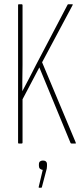

<svg xmlns="http://www.w3.org/2000/svg" viewBox="-20 -675 382 903"><path d="M68 0Q65 0 65 -4V-651Q65 -655 68 -655H82Q86 -655 86 -651V-370Q86 -350 85.5 -329.5Q85 -309 85 -288.5Q85 -268 85 -247V-246Q102 -277 117.5 -307.5Q133 -338 149 -369L298 -653Q299 -655 302 -655H320Q324 -655 321 -650L178 -382L336 -5Q338 0 335 0H317Q314 0 312 -2L165 -358L86 -208V-4Q86 0 82 0ZM164 208Q161 208 162 204L181 124Q173 123 168 118.5Q163 114 163 105V98Q163 88 168.5 84Q174 80 182 80Q191 80 196 84.5Q201 89 201 98V106Q201 112 200 117.5Q199 123 197 129L177 205Q176 208 174 208Z"/></svg>

Font: Sofia Sans Extra Condensed Thin
Style: Regular
Weight: 250
Version: Version 4.100